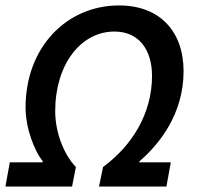

<svg xmlns="http://www.w3.org/2000/svg" viewBox="-27 -686 726 706"><path d="M-7 0H238L252 -72C208 -117 176 -199 176 -277C176 -448 269 -570 394 -570C483 -570 532 -504 532 -407C532 -267 457 -149 352 -72L337 0H585L601 -89H485L486 -93C558 -155 648 -266 648 -424C648 -571 560 -666 411 -666C216 -666 67 -510 67 -291C67 -213 100 -131 130 -93V-89H9Z"/></svg>

Font: Source Sans Pro Semibold
Style: Italic
Weight: 600
Italic angle: -11°
Designer: Paul D. Hunt
Foundry: Adobe Systems Incorporated
Version: Version 3.006;hotconv 1.0.111;makeotfexe 2.5.65597